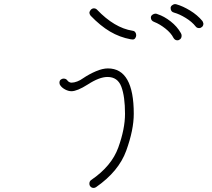

<svg xmlns="http://www.w3.org/2000/svg" viewBox="-20 -859 1040 943"><path d="M419 -797Q420 -805 426.5 -811.5Q433 -818 441 -818Q450 -818 456 -812Q542 -722 631 -708Q640 -707 644.5 -700.5Q649 -694 649 -686Q649 -679 644.5 -672Q640 -665 632 -665Q625 -665 622 -666Q568 -676 520.5 -704Q473 -732 425 -782Q419 -790 419 -797ZM419 43Q419 31 428 25Q528 -43 561 -134.5Q594 -226 594 -300Q594 -385 576 -433Q558 -481 508 -481Q468 -481 411 -444Q359 -411 331 -411Q316 -411 300 -419.5Q284 -428 276 -440Q272 -445 272 -453Q272 -463 278.5 -468Q285 -473 292 -473Q304 -473 310 -465Q314 -459 320 -456Q326 -453 331 -453Q344 -453 359.5 -459Q375 -465 387 -474Q418 -495 451 -509Q484 -523 510 -523Q637 -523 637 -300Q637 -221 600 -119Q563 -17 452 60Q446 64 440 64Q431 64 425 58Q419 52 419 43ZM941 -729Q923 -752 892 -771Q861 -790 835 -797Q818 -801 818 -820Q818 -827 824.5 -832.5Q831 -838 839 -839Q844 -839 846 -838Q878 -829 914 -807Q950 -785 974 -756Q977 -752 979 -743Q979 -733 972.5 -727Q966 -721 958 -721Q947 -721 941 -729ZM832 -673Q820 -697 792 -719Q764 -741 738 -751Q721 -757 721 -773Q721 -781 728.5 -786.5Q736 -792 744 -792Q749 -792 755 -789Q786 -779 818 -754Q850 -729 868 -697Q872 -691 872 -684Q872 -673 865.5 -667Q859 -661 851 -661Q839 -661 832 -673Z"/></svg>

Font: Tsukimi Rounded Light
Style: Regular
Weight: 300
Designer: Takashi Funayama
Foundry: Takashi Funayama
Version: Version 1.032; ttfautohint (v1.8.3)